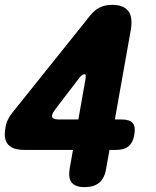

<svg xmlns="http://www.w3.org/2000/svg" viewBox="-21 -759 641 789"><path d="M301 -268 330 -432Q332 -446 331 -450Q330 -454 326 -454Q323 -454 318 -451.5Q313 -449 305 -439L207 -311Q201 -303 197.5 -297Q194 -291 193 -286Q191 -277 198.5 -272.5Q206 -268 223 -268ZM279 -143H79Q31 -143 12 -165.5Q-7 -188 1 -232Q4 -252 11 -266.5Q18 -281 29 -295L351 -697Q368 -718 389.5 -728.5Q411 -739 440 -739Q486 -739 505.5 -714.5Q525 -690 517 -639L451 -268H480Q512 -268 524.5 -253Q537 -238 531 -206Q526 -174 508 -158.5Q490 -143 458 -143H429L415 -65Q409 -27 387 -8.5Q365 10 327 10Q289 10 274 -8.5Q259 -27 265 -65Z"/></svg>

Font: Maple Mono ExtraBold
Style: Italic
Weight: 800
Italic angle: -10°
Monospace: yes
Designer: subframe7536
Version: Version 7.200